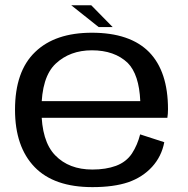

<svg xmlns="http://www.w3.org/2000/svg" viewBox="-20 -724 734 748"><path d="M340 5V-63.5Q248.5 -63.5 195 -119Q141.5 -174 141.5 -296.5Q141.5 -424 197 -476Q252.5 -528 338 -528Q426 -528 477.5 -479Q522 -434 526.5 -330H130V-265H632Q634.5 -280.5 634.5 -298.5Q634.5 -445.5 561 -521Q486.5 -596.5 338 -596.5Q194.5 -596.5 117 -521.5Q38.5 -446.5 38.5 -296.5Q38.5 -152 115 -73Q190.5 5 340 5ZM340 -63.5V5Q423 5 479.5 -14Q535.5 -33.5 572.5 -74Q609.5 -114.5 620 -170L526 -200.5Q515.5 -159 494 -126Q472 -93 432 -78Q392.5 -63.5 340 -63.5ZM364.5 -618.5H419L335.5 -703.5H257.5Z"/></svg>

Font: Anybody SemiExpanded
Style: Regular
Weight: 400
Width: 6
Designer: Tyler Finck
Foundry: Etcetera Type Company
Version: Version 1.113;gftools[0.9.25]